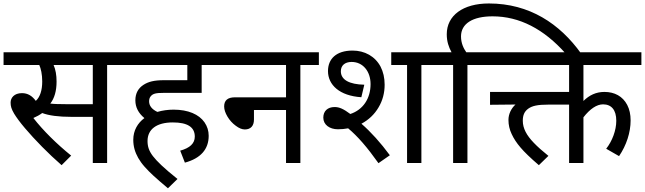

<svg xmlns="http://www.w3.org/2000/svg" viewBox="-20 -916 3624 1079"><path d="M686 -622.1H0V-550.8H200.7C210 -531.2 217.3 -497.6 217.3 -458C217.3 -407.7 204.6 -370.1 181.2 -349.1C161.1 -376.5 136.7 -392.6 103.5 -392.6C59.1 -392.6 39.6 -365.7 39.6 -339.8C39.6 -318.8 43.9 -303.7 59.6 -276.9C72.8 -255.4 92.8 -228 120.6 -195.3C148.4 -162.6 180.2 -127.9 216.3 -91.3C252.4 -54.7 289.1 -20 326.2 12.2L379.9 -41.5C298.3 -107.4 222.2 -182.6 167.5 -252.9C186 -260.7 202.6 -270 217.3 -280.8C254.4 -266.6 309.1 -259.3 380.9 -259.3H501.5V0H582V-550.8H686ZM262.7 -334C286.1 -363.8 297.9 -405.3 297.9 -457.5C297.9 -494.1 292.5 -524.9 281.2 -550.8H501.5V-330.6H347.7C309.1 -330.6 280.8 -331.5 262.7 -334Z M1019 -2C1107.4 -25.9 1152.8 -77.1 1152.8 -152.8C1152.8 -180.7 1145 -205.6 1129.4 -228.5C1098.1 -273.4 1037.6 -299.8 955.6 -299.8C923.3 -299.8 893.1 -295.4 864.3 -287.1C833.5 -301.8 817.9 -321.8 817.9 -346.7C817.9 -357.9 820.8 -367.7 827.1 -375C839.4 -390.1 856.9 -394 898.4 -394H1113.3V-550.8H1217.3V-622.1H671.4V-550.8H1032.7V-465.3H900.9C846.7 -465.3 813.5 -457 786.1 -439C758.3 -420.9 740.7 -393.1 740.7 -352.1C740.7 -313.5 757.8 -280.3 791.5 -252.4C753.9 -224.6 729 -183.1 729 -130.4C729 -93.3 738.3 -61 756.8 -28.3C766.1 -12.2 777.8 4.4 793 21.5C808.1 38.6 824.7 55.2 842.8 71.8C860.8 88.4 887.7 111.8 923.8 142.1L977.5 89.8C938 58.1 908.2 32.7 887.2 12.7C866.2 -7.3 850.1 -24.4 839.4 -38.6C817.4 -67.4 809.1 -92.3 809.1 -123.5C809.1 -189.5 859.9 -228 951.2 -228C1033.7 -228 1074.7 -201.7 1074.7 -148.4C1074.7 -109.9 1047.4 -84.5 992.7 -69.3Z M1587.4 -550.8V-369.1H1300.3C1259.8 -369.1 1239.7 -352.1 1239.7 -317.9C1239.7 -300.3 1246.1 -281.2 1258.3 -260.7C1270.5 -240.2 1286.1 -223.1 1304.7 -209.5C1323.2 -195.3 1340.3 -188.5 1356 -188.5C1388.7 -188.5 1407.2 -208.5 1407.2 -244.1V-297.9H1587.4V0H1668V-550.8H1772V-622.1H1202.6V-550.8Z M1948.7 -275.4C1911.1 -303.2 1887.7 -314.5 1860.8 -314.5C1821.3 -314.5 1796.9 -292 1796.9 -254.9C1796.9 -214.8 1832.5 -189.5 1878.9 -189.5C1898.9 -189.5 1918.5 -191.4 1936.5 -194.8C1990.7 -149.4 2043 -88.9 2106.9 1L2170.9 -43.5C2118.7 -114.3 2065.4 -173.3 2011.2 -220.7C2052.2 -242.7 2084.5 -273.4 2107.4 -312.5C2130.4 -351.1 2141.6 -393.6 2141.6 -439.9C2141.6 -478.5 2133.8 -512.2 2118.7 -541.5C2087.9 -599.6 2029.3 -631.8 1961.4 -631.8C1869.1 -631.8 1823.2 -584.5 1823.2 -516.6C1823.2 -439 1888.2 -377.4 2010.7 -369.6L2027.3 -439.9C1942.9 -441.9 1895.5 -467.3 1895.5 -515.6C1895.5 -547.4 1917.5 -567.9 1956.1 -567.9C2019 -567.9 2062.5 -515.6 2062.5 -443.4C2062.5 -361.3 2019.5 -298.8 1948.7 -275.4ZM2452.1 -622.1H2178.7V-550.8H2267.6V0H2348.1V-550.8H2452.1Z M3246.1 -614.7C3126 -782.7 2955.6 -896.5 2727.5 -896.5C2582 -896.5 2490.7 -829.1 2490.7 -723.6C2490.7 -682.6 2501.5 -651.9 2517.6 -622.1H2437.5V-550.8H2526.4V0H2606.9V-550.8H2710.9V-622.1H2600.6C2585 -644 2570.8 -673.8 2570.8 -711.4C2570.8 -783.2 2636.2 -824.2 2748 -824.2C2898.9 -824.2 3036.1 -753.4 3159.2 -614.7Z M2696.3 -622.1V-550.8H3178.2V-399.4H2733.9V-327.1L2877 -328.6C2853 -307.1 2837.4 -274.9 2837.4 -242.2C2837.4 -214.4 2843.3 -188 2855.5 -162.6C2867.2 -137.2 2883.8 -111.8 2905.3 -86.9C2926.8 -61.5 2960.9 -28.3 3008.3 12.2L3062 -40C3027.8 -67.4 3000.5 -91.8 2980 -113.3C2939 -155.8 2918 -194.8 2918 -237.3C2918 -268.6 2926.8 -289.6 2949.2 -305.7C2971.7 -321.3 3001 -328.1 3062 -328.1H3178.2V0H3258.8V-256.8C3295.9 -304.2 3333.5 -329.6 3369.1 -329.6C3416 -329.6 3443.4 -298.3 3443.4 -237.3C3443.4 -183.1 3420.4 -123 3386.7 -80.1L3459 -38.6C3500.5 -99.6 3523.9 -171.4 3523.9 -239.3C3523.9 -272.9 3517.6 -301.8 3504.9 -326.2C3479.5 -375 3433.6 -399.4 3377 -399.4C3329.6 -399.4 3292 -381.3 3258.8 -348.6V-550.8H3584.5V-622.1Z"/></svg>

Font: Noto Reveo Sans
Style: Regular
Weight: 400
Designer: Monotype Design team
Foundry: Monotype Imaging Inc.
Version: Version 1.04